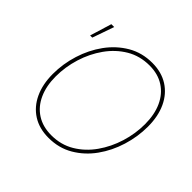

<svg xmlns="http://www.w3.org/2000/svg" viewBox="-179 -931 1134 1134"><g transform="rotate(45 388.5 -363.5)"><path d="M364.3 9.8Q286.6 9.8 231 -25.6Q175.3 -61 145.3 -125.2Q115.2 -189.5 115.2 -275.4Q115.2 -359.9 140.9 -441.9Q166.5 -523.9 214.8 -590.6Q263.2 -657.2 331.3 -697.3Q399.4 -737.3 484.9 -737.3Q562 -737.3 617.7 -701.9Q673.3 -666.5 703.1 -602.5Q732.9 -538.6 732.9 -452.1Q732.9 -368.2 707.5 -285.9Q682.1 -203.6 634.3 -137Q586.4 -70.3 518.3 -30.3Q450.2 9.8 364.3 9.8ZM365.2 -12.7Q445.3 -12.7 509 -50.8Q572.8 -88.9 617.7 -152.6Q662.6 -216.3 686.5 -293.7Q710.4 -371.1 710.4 -450.2Q710.4 -530.8 683.3 -590.1Q656.2 -649.4 605.5 -682.1Q554.7 -714.8 484.4 -714.8Q403.8 -714.8 339.8 -676.8Q275.9 -638.7 230.7 -575Q185.5 -511.2 161.6 -433.6Q137.7 -356 137.7 -276.9Q137.7 -197.3 164.8 -137.7Q191.9 -78.1 242.9 -45.4Q293.9 -12.7 365.2 -12.7ZM110.4 -591.8 151.9 -727.5H175.8L128.4 -591.8Z"/></g></svg>

Font: Inter 17pt Thin
Style: Italic
Weight: 250
Italic angle: -9.3988°
Version: Version 4.001;git-66647c0bb